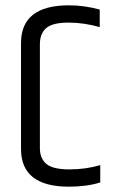

<svg xmlns="http://www.w3.org/2000/svg" viewBox="-20 -697 434 722"><path d="M59 -535Q59 -677 239 -677Q297 -677 355 -661V-595Q296 -612 237 -612Q178 -612 154 -591.5Q130 -571 130 -531V-140Q130 -101 154.5 -80.5Q179 -60 240.5 -60Q302 -60 357 -76V-11Q307 5 239 5Q59 5 59 -137Z"/></svg>

Font: Khand
Style: Regular
Weight: 400
Designer: Devanagari: Sanchit Sawaria, Jyotish Sonowal; Latin: Satya Rajpurohit
Foundry: Indian Type Foundry
Version: Version 1.101;PS 1.0;hotconv 1.0.78;makeotf.lib2.5.61930; tt